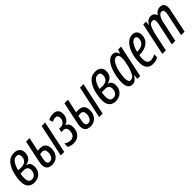

<svg xmlns="http://www.w3.org/2000/svg" viewBox="303 -1766 2997 2997"><g transform="rotate(-45 1801.0 -268.0)"><path d="M346 -162Q346 -256 271 -273L272 -276Q395 -302 395 -428Q395 -484 360.5 -515Q326 -546 268 -546Q176 -546 122.5 -480.5Q69 -415 46 -323.5Q23 -232 23 -154Q23 -71 62 -30.5Q101 10 166 10Q252 10 299 -41Q346 -92 346 -162ZM258 -483Q315 -483 315 -421Q315 -366 282.5 -335.5Q250 -305 198 -305H122Q144 -391 177 -437Q210 -483 258 -483ZM102 -156Q102 -179 104.5 -202Q107 -225 110 -245H187Q270 -245 270 -162Q270 -117 244.5 -85Q219 -53 175 -53Q141 -53 121.5 -76Q102 -99 102 -156Z M833 0 947 -536H870L756 0ZM732 -177Q732 -239 701 -274Q670 -309 605 -309Q589 -309 576.5 -308Q564 -307 554 -305L603 -536H526L450 -179Q441 -139 441 -106Q441 10 560 10Q640 10 686 -43.5Q732 -97 732 -177ZM517 -112Q517 -126 522.5 -154.5Q528 -183 541 -242Q569 -247 590 -247Q653 -247 653 -171Q653 -125 631 -88.5Q609 -52 568 -52Q539 -52 528 -69.5Q517 -87 517 -112Z M1207 -172Q1207 -261 1143 -282L1144 -286Q1189 -301 1216 -339.5Q1243 -378 1243 -432Q1243 -546 1130 -546Q1102 -546 1075 -540Q1048 -534 1020 -517L1041 -458Q1077 -480 1113 -480Q1166 -480 1166 -418Q1166 -376 1139 -344.5Q1112 -313 1070 -313H1034L1020 -251H1062Q1129 -251 1129 -174Q1129 -122 1104.5 -89.5Q1080 -57 1031 -57Q977 -57 927 -93V-18Q971 10 1038 10Q1117 10 1162 -42.5Q1207 -95 1207 -172Z M1680 0 1794 -536H1717L1603 0ZM1579 -177Q1579 -239 1548 -274Q1517 -309 1452 -309Q1436 -309 1423.5 -308Q1411 -307 1401 -305L1450 -536H1373L1297 -179Q1288 -139 1288 -106Q1288 10 1407 10Q1487 10 1533 -43.5Q1579 -97 1579 -177ZM1364 -112Q1364 -126 1369.5 -154.5Q1375 -183 1388 -242Q1416 -247 1437 -247Q1500 -247 1500 -171Q1500 -125 1478 -88.5Q1456 -52 1415 -52Q1386 -52 1375 -69.5Q1364 -87 1364 -112Z M2141 -162Q2141 -256 2066 -273L2067 -276Q2190 -302 2190 -428Q2190 -484 2155.5 -515Q2121 -546 2063 -546Q1971 -546 1917.5 -480.5Q1864 -415 1841 -323.5Q1818 -232 1818 -154Q1818 -71 1857 -30.5Q1896 10 1961 10Q2047 10 2094 -41Q2141 -92 2141 -162ZM2053 -483Q2110 -483 2110 -421Q2110 -366 2077.5 -335.5Q2045 -305 1993 -305H1917Q1939 -391 1972 -437Q2005 -483 2053 -483ZM1897 -156Q1897 -179 1899.5 -202Q1902 -225 1905 -245H1982Q2065 -245 2065 -162Q2065 -117 2039.5 -85Q2014 -53 1970 -53Q1936 -53 1916.5 -76Q1897 -99 1897 -156Z M2312 -144Q2312 -205 2329 -283Q2346 -361 2378 -419Q2410 -477 2454 -477Q2508 -477 2508 -399Q2508 -332 2484 -240Q2467 -173 2438 -115.5Q2409 -58 2360 -58Q2312 -58 2312 -144ZM2451 -76H2453L2447 0H2509L2623 -536H2557L2535 -468H2533Q2514 -546 2445 -546Q2390 -546 2350 -504Q2310 -462 2284 -397.5Q2258 -333 2245 -263.5Q2232 -194 2232 -138Q2232 10 2334 10Q2369 10 2397.5 -13Q2426 -36 2451 -76Z M2903 -21V-86Q2849 -55 2803 -55Q2723 -55 2723 -162Q2723 -201 2731 -241H2738Q2853 -241 2918 -293.5Q2983 -346 2983 -436Q2983 -490 2954.5 -518Q2926 -546 2877 -546Q2811 -546 2759 -493Q2707 -440 2676.5 -350.5Q2646 -261 2646 -153Q2646 -75 2682.5 -32.5Q2719 10 2783 10Q2854 10 2903 -21ZM2866 -481Q2910 -481 2910 -431Q2910 -373 2871.5 -337Q2833 -301 2745 -301H2742Q2761 -380 2794.5 -430.5Q2828 -481 2866 -481Z M3076 0 3137 -292Q3152 -363 3177.5 -419.5Q3203 -476 3253 -476Q3293 -476 3293 -424Q3293 -399 3286 -368L3208 0H3285L3359 -347Q3369 -394 3392.5 -435Q3416 -476 3456 -476Q3497 -476 3497 -423Q3497 -403 3488 -360L3412 0H3489L3568 -375Q3572 -393 3575 -411Q3578 -429 3578 -445Q3578 -546 3489 -546Q3420 -546 3373 -477H3371Q3358 -546 3283 -546Q3213 -546 3168 -466H3165L3175 -536H3112L2998 0Z"/></g></svg>

Font: Noto Sans Display Condensed
Style: Italic
Weight: 400
Width: 3
Designer: Monotype Design team
Foundry: Monotype Imaging Inc.
Version: 1.000